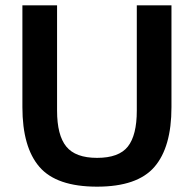

<svg xmlns="http://www.w3.org/2000/svg" viewBox="-20 -688 727 720"><path d="M344 12Q192 12 128 -62Q64 -136 64 -286V-668H194V-273Q194 -181 228.5 -138.5Q263 -96 344 -96Q426 -96 459.5 -138.5Q493 -181 493 -273V-668H623V-286Q623 -136 559 -62Q495 12 344 12Z"/></svg>

Font: Atkinson Hyperlegible Next SemiBold
Style: Regular
Weight: 600
Designer: Elliott Scott, Megan Eiswerth, Linus Boman, Theodore Petrosky, Letters from Sweden
Foundry: Applied Design Works, Letters from Sweden
Version: Version 2.001